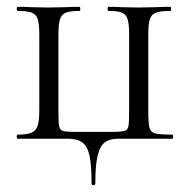

<svg xmlns="http://www.w3.org/2000/svg" viewBox="-20 -406 556 562"><path d="M178 0H32Q29 0 29 -6Q29 -12 32 -12Q60 -12 73 -18Q86 -24 90.5 -38.5Q95 -53 95 -83V-305Q95 -335 90.5 -349.5Q86 -364 73 -369Q60 -374 32 -374Q29 -374 29 -380Q29 -386 32 -386Q57 -386 71 -385L121 -384L173 -385Q188 -386 213 -386Q215 -386 215 -380Q215 -374 213 -374Q186 -374 173 -369Q160 -364 155.5 -349.5Q151 -335 151 -305V-81Q151 -48 153 -37Q155 -26 163.5 -23Q172 -20 198 -20H309Q336 -20 345 -23Q354 -26 356 -37Q358 -48 358 -83V-305Q358 -336 353.5 -350Q349 -364 337 -369Q325 -374 298 -374Q295 -374 295 -380Q295 -386 298 -386Q322 -386 336 -385L385 -384L437 -385Q452 -386 479 -386Q481 -386 481 -380Q481 -374 479 -374Q450 -374 436.5 -369Q423 -364 418.5 -349.5Q414 -335 414 -305V-81Q414 -45 417.5 -32Q421 -19 434 -15.5Q447 -12 484 -12Q487 -12 487 -6Q487 0 484 0H327Q301 0 286.5 11Q272 22 265.5 50.5Q259 79 259 131Q259 136 253.5 136Q248 136 248 131Q248 77 242 49.5Q236 22 221 11Q206 0 178 0Z"/></svg>

Font: Cormorant Infant
Style: Regular
Weight: 400
Designer: Christian Thalmann (Catharsis Fonts)
Foundry: Catharsis Fonts
Version: Version 4.000